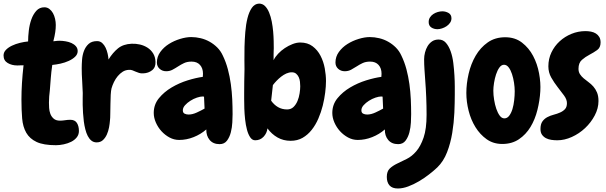

<svg xmlns="http://www.w3.org/2000/svg" viewBox="-55 -774 3377 1070"><path d="M256.8 35.2Q187.5 35.2 148.9 17.1Q110.4 -1 91.3 -34.2Q72.3 -67.4 68.4 -114.3Q64.5 -161.1 64.5 -218.8Q64.5 -264.6 67.4 -311Q70.3 -357.4 76.2 -410.2Q62.5 -410.2 54.7 -409.7Q46.9 -409.2 42 -409.2Q10.7 -409.2 -12.2 -422.9Q-35.2 -436.5 -35.2 -464.8Q-35.2 -482.4 -22 -496.1Q-8.8 -509.8 11.7 -519.5Q32.2 -529.3 56.2 -535.2Q80.1 -541 101.6 -543Q101.6 -570.3 105.5 -603.5Q109.4 -636.7 119.6 -665.5Q129.9 -694.3 147.5 -713.9Q165 -733.4 192.4 -733.4Q208 -733.4 220.2 -724.1Q232.4 -714.8 240.2 -700.7Q248 -686.5 252 -668.9Q255.9 -651.4 255.9 -634.8Q255.9 -615.2 252.9 -594.7Q250 -574.2 242.2 -543.9Q258.8 -545.9 264.6 -546.4Q270.5 -546.9 275.4 -546.9Q292 -546.9 310.1 -543.9Q328.1 -541 343.3 -534.2Q358.4 -527.3 368.2 -516.1Q377.9 -504.9 377.9 -489.3Q377.9 -471.7 363.8 -458Q349.6 -444.3 328.1 -434.6Q306.6 -424.8 282.2 -419.4Q257.8 -414.1 236.3 -412.1Q230.5 -372.1 228 -338.4Q225.6 -304.7 222.7 -270.5Q220.7 -253.9 219.2 -236.8Q217.8 -219.7 217.8 -202.1Q217.8 -189.5 218.8 -172.4Q219.7 -155.3 225.6 -139.6Q231.4 -124 244.1 -112.8Q256.8 -101.6 279.3 -101.6Q293 -101.6 307.6 -104Q322.3 -106.4 336.9 -106.4Q362.3 -106.4 373.5 -88.9Q384.8 -71.3 384.8 -43.9Q384.8 -23.4 372.6 -8.3Q360.4 6.8 341.8 16.1Q323.2 25.4 300.3 30.3Q277.3 35.2 256.8 35.2Z M743.2 -365.2Q729.5 -364.3 719.7 -367.7Q710 -371.1 700.2 -375Q691.4 -378.9 682.6 -382.3Q673.8 -385.7 663.1 -384.8Q643.6 -383.8 628.4 -374Q613.3 -364.3 601.1 -349.6Q588.9 -335 580.1 -316.9Q571.3 -298.8 566.4 -281.2Q563.5 -269.5 562 -245.6Q560.5 -221.7 560.5 -194.3Q559.6 -166 559.6 -140.6Q559.6 -115.2 557.6 -100.6Q556.6 -85 552.7 -64Q548.8 -43 540.5 -24.4Q532.2 -5.9 518.6 6.8Q504.9 19.5 483.4 19.5Q466.8 19.5 454.6 9.8Q442.4 0 434.1 -16.1Q425.8 -32.2 420.4 -53.7Q415 -75.2 412.1 -97.7Q409.2 -121.1 407.7 -144.5Q406.2 -168 405.8 -189Q405.3 -210 405.8 -227.5Q406.2 -245.1 406.2 -255.9Q405.3 -290 402.8 -324.7Q400.4 -359.4 400.4 -393.6Q400.4 -415 402.3 -441.4Q404.3 -467.8 413.1 -490.7Q421.9 -513.7 439 -529.3Q456.1 -544.9 486.3 -544.9Q502.9 -544.9 514.6 -534.2Q526.4 -523.4 533.7 -507.8Q541 -492.2 544.9 -474.6Q548.8 -457 549.8 -442.4Q573.2 -480.5 602.5 -504.4Q631.8 -528.3 678.7 -530.3Q702.1 -531.2 725.1 -525.9Q748 -520.5 767.1 -508.3Q786.1 -496.1 798.3 -476.6Q810.5 -457 811.5 -430.7Q813.5 -399.4 793 -382.8Q772.5 -366.2 743.2 -365.2Z M1241.2 -137.7Q1241.2 -120.1 1239.7 -91.8Q1238.3 -63.5 1231.4 -36.6Q1224.6 -9.8 1210 9.8Q1195.3 29.3 1168.9 29.3Q1132.8 29.3 1113.3 5.9Q1093.8 -17.6 1094.7 -52.7Q1063.5 -25.4 1023.9 -9.8Q984.4 5.9 943.4 5.9Q915 5.9 889.6 -7.8Q864.3 -21.5 844.7 -43Q825.2 -64.5 813.5 -91.3Q801.8 -118.2 801.8 -144.5Q801.8 -191.4 830.6 -226.6Q859.4 -261.7 901.4 -286.6Q943.4 -311.5 990.7 -326.2Q1038.1 -340.8 1075.2 -345.7Q1075.2 -350.6 1075.7 -354.5Q1076.2 -358.4 1076.2 -363.3Q1076.2 -393.6 1059.6 -412.1Q1043 -430.7 1012.7 -430.7Q988.3 -430.7 970.7 -422.4Q953.1 -414.1 937.5 -403.8Q921.9 -393.6 906.2 -385.3Q890.6 -377 871.1 -377Q849.6 -377 834.5 -390.6Q819.3 -404.3 819.3 -425.8Q819.3 -458 838.4 -484.4Q857.4 -510.7 886.2 -528.8Q915 -546.9 948.7 -557.1Q982.4 -567.4 1010.7 -567.4Q1037.1 -567.4 1063.5 -561Q1089.8 -554.7 1113.3 -541.5Q1136.7 -528.3 1155.8 -509.3Q1174.8 -490.2 1186.5 -464.8Q1204.1 -428.7 1214.8 -388.2Q1225.6 -347.7 1231.4 -305.2Q1237.3 -262.7 1239.3 -220.2Q1241.2 -177.7 1241.2 -137.7ZM1085 -168.9 1082 -235.4Q1080.1 -235.4 1078.1 -235.8Q1076.2 -236.3 1074.2 -236.3Q1061.5 -236.3 1042.5 -230Q1023.4 -223.6 1005.9 -212.4Q988.3 -201.2 976.1 -187.5Q963.9 -173.8 963.9 -159.2Q963.9 -145.5 973.6 -140.6Q983.4 -135.7 996.1 -135.7Q1017.6 -135.7 1042 -147Q1066.4 -158.2 1085 -168.9Z M1761.7 -322.3Q1761.7 -293.9 1757.3 -258.3Q1752.9 -222.7 1743.7 -185.5Q1734.4 -148.4 1719.2 -113.3Q1704.1 -78.1 1682.1 -50.3Q1660.2 -22.5 1631.3 -5.9Q1602.5 10.7 1564.5 10.7Q1524.4 10.7 1491.7 -7.8Q1459 -26.4 1435.5 -58.6Q1432.6 -32.2 1414.1 -12.2Q1395.5 7.8 1367.2 7.8Q1350.6 7.8 1339.4 -8.8Q1328.1 -25.4 1321.3 -51.3Q1314.5 -77.1 1311 -108.4Q1307.6 -139.6 1306.6 -168.9Q1305.7 -198.2 1305.7 -221.7Q1305.7 -245.1 1305.7 -254.9Q1305.7 -288.1 1306.2 -321.3Q1306.6 -354.5 1307.6 -388.7Q1307.6 -405.3 1307.1 -438.5Q1306.6 -471.7 1307.6 -512.2Q1308.6 -552.7 1312 -595.2Q1315.4 -637.7 1324.2 -672.9Q1333 -708 1348.6 -730.5Q1364.3 -752.9 1388.7 -753.9Q1408.2 -753.9 1421.9 -740.2Q1435.5 -726.6 1444.8 -704.1Q1454.1 -681.6 1459.5 -653.8Q1464.8 -626 1467.3 -598.1Q1469.7 -570.3 1470.2 -545.4Q1470.7 -520.5 1470.7 -504.9Q1470.7 -502 1470.2 -491.7Q1469.7 -481.4 1469.7 -469.7Q1469.7 -458 1469.7 -448.7Q1469.7 -439.5 1469.7 -438.5Q1478.5 -457 1495.1 -474.6Q1511.7 -492.2 1532.2 -505.9Q1552.7 -519.5 1575.2 -528.3Q1597.7 -537.1 1618.2 -537.1Q1659.2 -537.1 1687 -516.1Q1714.8 -495.1 1731.4 -462.9Q1748 -430.7 1754.9 -393.1Q1761.7 -355.5 1761.7 -322.3ZM1618.2 -293Q1618.2 -304.7 1616.7 -318.4Q1615.2 -332 1609.9 -343.8Q1604.5 -355.5 1595.2 -363.3Q1585.9 -371.1 1571.3 -371.1Q1555.7 -371.1 1540.5 -364.3Q1525.4 -357.4 1511.7 -346.7Q1498 -335.9 1486.3 -323.7Q1474.6 -311.5 1465.8 -299.8L1456.1 -212.9Q1471.7 -190.4 1494.1 -177.2Q1516.6 -164.1 1544.9 -164.1Q1566.4 -164.1 1580.6 -177.7Q1594.7 -191.4 1603 -211.4Q1611.3 -231.4 1614.7 -253.9Q1618.2 -276.4 1618.2 -293Z M2236.3 -137.7Q2236.3 -120.1 2234.9 -91.8Q2233.4 -63.5 2226.6 -36.6Q2219.7 -9.8 2205.1 9.8Q2190.4 29.3 2164.1 29.3Q2127.9 29.3 2108.4 5.9Q2088.9 -17.6 2089.8 -52.7Q2058.6 -25.4 2019 -9.8Q1979.5 5.9 1938.5 5.9Q1910.2 5.9 1884.8 -7.8Q1859.4 -21.5 1839.8 -43Q1820.3 -64.5 1808.6 -91.3Q1796.9 -118.2 1796.9 -144.5Q1796.9 -191.4 1825.7 -226.6Q1854.5 -261.7 1896.5 -286.6Q1938.5 -311.5 1985.8 -326.2Q2033.2 -340.8 2070.3 -345.7Q2070.3 -350.6 2070.8 -354.5Q2071.3 -358.4 2071.3 -363.3Q2071.3 -393.6 2054.7 -412.1Q2038.1 -430.7 2007.8 -430.7Q1983.4 -430.7 1965.8 -422.4Q1948.2 -414.1 1932.6 -403.8Q1917 -393.6 1901.4 -385.3Q1885.7 -377 1866.2 -377Q1844.7 -377 1829.6 -390.6Q1814.5 -404.3 1814.5 -425.8Q1814.5 -458 1833.5 -484.4Q1852.5 -510.7 1881.3 -528.8Q1910.2 -546.9 1943.8 -557.1Q1977.5 -567.4 2005.9 -567.4Q2032.2 -567.4 2058.6 -561Q2085 -554.7 2108.4 -541.5Q2131.8 -528.3 2150.9 -509.3Q2169.9 -490.2 2181.6 -464.8Q2199.2 -428.7 2210 -388.2Q2220.7 -347.7 2226.6 -305.2Q2232.4 -262.7 2234.4 -220.2Q2236.3 -177.7 2236.3 -137.7ZM2080.1 -168.9 2077.1 -235.4Q2075.2 -235.4 2073.2 -235.8Q2071.3 -236.3 2069.3 -236.3Q2056.6 -236.3 2037.6 -230Q2018.6 -223.6 2001 -212.4Q1983.4 -201.2 1971.2 -187.5Q1959 -173.8 1959 -159.2Q1959 -145.5 1968.8 -140.6Q1978.5 -135.7 1991.2 -135.7Q2012.7 -135.7 2037.1 -147Q2061.5 -158.2 2080.1 -168.9Z M2460.9 -671.9Q2460.9 -658.2 2453.1 -647Q2445.3 -635.7 2433.6 -627.9Q2421.9 -620.1 2408.2 -615.7Q2394.5 -611.3 2382.8 -611.3Q2363.3 -611.3 2348.6 -621.1Q2334 -630.9 2334 -651.4Q2334 -666 2341.3 -677.2Q2348.6 -688.5 2359.9 -695.8Q2371.1 -703.1 2384.3 -707Q2397.5 -710.9 2410.2 -710.9Q2428.7 -710.9 2444.8 -701.7Q2460.9 -692.4 2460.9 -671.9ZM2479.5 -248Q2479.5 -202.1 2477.1 -146Q2474.6 -89.8 2465.3 -33.2Q2456.1 23.4 2436.5 74.2Q2417 125 2381.8 159.2Q2362.3 177.7 2335.9 198.2Q2309.6 218.8 2279.8 236.3Q2250 253.9 2219.7 265.1Q2189.5 276.4 2162.1 276.4Q2130.9 276.4 2115.7 259.3Q2100.6 242.2 2100.6 211.9Q2100.6 180.7 2117.2 165Q2133.8 149.4 2158.2 137.7Q2182.6 126 2211.4 111.8Q2240.2 97.7 2264.6 69.3Q2289.1 41 2305.7 -7.3Q2322.3 -55.7 2322.3 -134.8Q2322.3 -184.6 2320.3 -232.4Q2318.4 -280.3 2314.5 -330.1Q2312.5 -358.4 2310.5 -387.2Q2308.6 -416 2308.6 -444.3Q2308.6 -461.9 2313.5 -481.4Q2318.4 -501 2328.1 -517.1Q2337.9 -533.2 2353 -543.5Q2368.2 -553.7 2389.6 -553.7Q2414.1 -553.7 2430.2 -535.2Q2446.3 -516.6 2456.5 -487.8Q2466.8 -459 2471.2 -423.3Q2475.6 -387.7 2477.5 -354Q2479.5 -320.3 2479.5 -292Q2479.5 -263.7 2479.5 -248Z M2744.1 28.3Q2694.3 28.3 2657.2 2Q2620.1 -24.4 2594.7 -65.4Q2569.3 -106.4 2556.6 -156.7Q2543.9 -207 2543.9 -255.9Q2543.9 -307.6 2556.6 -362.8Q2569.3 -418 2595.7 -463.4Q2622.1 -508.8 2663.1 -537.6Q2704.1 -566.4 2760.7 -566.4Q2815.4 -566.4 2854 -536.6Q2892.6 -506.8 2916 -462.4Q2939.5 -418 2949.2 -365.2Q2959 -312.5 2956.1 -265.6Q2953.1 -213.9 2939.9 -161.1Q2926.8 -108.4 2901.4 -66.4Q2876 -24.4 2836.9 2Q2797.9 28.3 2744.1 28.3ZM2753.9 -413.1Q2739.3 -413.1 2728 -397.5Q2716.8 -381.8 2709.5 -359.4Q2702.1 -336.9 2698.2 -312Q2694.3 -287.1 2694.3 -268.6Q2694.3 -245.1 2698.7 -217.8Q2703.1 -190.4 2710.9 -167.5Q2718.8 -144.5 2730 -129.4Q2741.2 -114.3 2755.9 -114.3Q2771.5 -114.3 2782.7 -128.9Q2793.9 -143.6 2800.8 -166Q2807.6 -188.5 2810.5 -215.3Q2813.5 -242.2 2813.5 -265.6Q2813.5 -287.1 2809.6 -313Q2805.7 -338.9 2798.3 -361.3Q2791 -383.8 2779.8 -398.4Q2768.6 -413.1 2753.9 -413.1Z M3292 -537.1Q3292 -508.8 3272.9 -495.1Q3253.9 -481.4 3230.5 -469.2Q3207 -457 3188 -440.4Q3168.9 -423.8 3168.9 -390.6Q3168.9 -373 3177.2 -360.4Q3185.5 -347.7 3197.8 -337.4Q3210 -327.1 3224.6 -316.4Q3239.3 -305.7 3251.5 -292Q3263.7 -278.3 3272 -258.8Q3280.3 -239.3 3280.3 -210.9Q3280.3 -169.9 3259.3 -130.4Q3238.3 -90.8 3205.6 -60.1Q3172.9 -29.3 3131.8 -10.7Q3090.8 7.8 3050.8 7.8Q3034.2 7.8 3017.6 5.4Q3001 2.9 2987.8 -3.9Q2974.6 -10.7 2965.8 -22.9Q2957 -35.2 2957 -54.7Q2957 -82 2967.8 -97.2Q2978.5 -112.3 2995.1 -121.1Q3011.7 -129.9 3030.8 -134.8Q3049.8 -139.6 3066.4 -147Q3083 -154.3 3093.8 -166Q3104.5 -177.7 3104.5 -199.2Q3104.5 -219.7 3088.4 -241.7Q3072.3 -263.7 3052.7 -288.6Q3033.2 -313.5 3017.1 -341.8Q3001 -370.1 3001 -404.3Q3001 -446.3 3018.1 -481.9Q3035.2 -517.6 3064 -543.9Q3092.8 -570.3 3129.9 -585.4Q3167 -600.6 3208 -600.6Q3223.6 -600.6 3238.8 -597.7Q3253.9 -594.7 3265.6 -587.4Q3277.3 -580.1 3284.7 -567.9Q3292 -555.7 3292 -537.1Z"/></svg>

Font: Chewy
Style: Regular
Weight: 400
Designer: Squid
Foundry: Font Diner, Inc DBA Sideshow
Version: Version 1.000